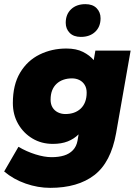

<svg xmlns="http://www.w3.org/2000/svg" viewBox="-34 -714 654 926"><path d="M208 192Q149 192 90 171.5Q31 151 -14 113L55 -6Q94 17 137 30.5Q180 44 215 44Q249 44 275 36Q301 28 318 10Q335 -8 340 -36L345 -66Q323 -44 292.5 -32Q262 -20 221 -20Q166 -20 122.5 -46Q79 -72 53.5 -116.5Q28 -161 28 -217Q28 -305 63 -363.5Q98 -422 157 -451Q216 -480 286 -480Q334 -480 366.5 -463.5Q399 -447 418 -424L426 -470H596L526 -72Q501 69 421 130.5Q341 192 208 192ZM281 -164Q304 -164 322.5 -170.5Q341 -177 355 -190Q369 -203 376.5 -222.5Q384 -242 384 -267Q384 -289 374.5 -304.5Q365 -320 349 -328Q333 -336 313 -336Q291 -336 272 -329.5Q253 -323 239 -310Q225 -297 217.5 -278Q210 -259 210 -233Q210 -211 219.5 -195.5Q229 -180 245.5 -172Q262 -164 281 -164ZM356 -536Q321 -536 302 -555.5Q283 -575 283 -604Q283 -645 309 -669.5Q335 -694 378 -694Q413 -694 432 -674.5Q451 -655 451 -626Q451 -585 425 -560.5Q399 -536 356 -536Z"/></svg>

Font: Gantari Black
Style: Italic
Weight: 900
Italic angle: -10°
Version: Version 1.000